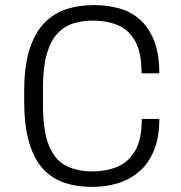

<svg xmlns="http://www.w3.org/2000/svg" viewBox="-20 -716 705 746"><path d="M334 10Q279 10 231.5 -5.5Q184 -21 148.5 -58.5Q113 -96 93.5 -161Q74 -226 74 -326V-361Q74 -460 95 -525Q116 -590 153 -627.5Q190 -665 238 -680.5Q286 -696 341 -696H349Q398 -696 443 -683.5Q488 -671 523 -640.5Q558 -610 578.5 -558.5Q599 -507 599 -431H530Q530 -513 504.5 -557.5Q479 -602 436 -619Q393 -636 341 -636Q299 -636 263.5 -624.5Q228 -613 202 -584.5Q176 -556 161.5 -505Q147 -454 147 -376V-310Q147 -206 170.5 -149.5Q194 -93 237.5 -71.5Q281 -50 339 -50Q391 -50 434.5 -67.5Q478 -85 504.5 -129Q531 -173 531 -254H599Q599 -182 578 -131Q557 -80 520.5 -49Q484 -18 438 -4Q392 10 342 10Z"/></svg>

Font: Chivo Medium ExtraLight
Style: Regular
Weight: 250
Version: Version 2.002